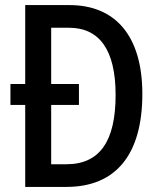

<svg xmlns="http://www.w3.org/2000/svg" viewBox="-20 -827 632 754"><path d="M253 -807H79V-497H21V-415H79V-93H241C434 -93 539 -219 539 -458C539 -686 433 -807 253 -807ZM251 -718C369 -718 434 -633 434 -454C434 -273 372 -182 241 -182H181V-415H290V-497H181V-718Z"/></svg>

Font: Noto Sans Kannada UI Condensed Medium
Style: Regular
Weight: 500
Width: 3
Designer: Jelle Bosma - Monotype Design Team
Foundry: Monotype Imaging Inc.
Version: Version 2.005